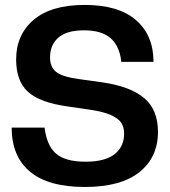

<svg xmlns="http://www.w3.org/2000/svg" viewBox="-20 -742 682 772"><path d="M320.8 9.8Q174.3 9.8 100.6 -51.8Q26.9 -113.3 26.9 -229H159.2Q168 -156.7 205.3 -124.3Q242.7 -91.8 324.2 -91.8Q402.3 -91.8 440.7 -122.1Q479 -152.3 479 -204.1Q479 -230 468 -247.6Q457 -265.1 426.5 -279.1Q396 -293 342.8 -300.8L252 -314Q140.1 -329.6 92.5 -372.8Q44.9 -416 44.9 -502.9Q44.9 -602.5 115.5 -662.4Q186 -722.2 320.8 -722.2Q456.5 -722.2 526.9 -661.1Q597.2 -600.1 597.2 -493.2H467.8Q460.9 -557.1 424.6 -588.6Q388.2 -620.1 317.9 -620.1Q249 -620.1 215.1 -591.1Q181.2 -562 181.2 -511.2Q181.2 -472.7 205.6 -452.9Q230 -433.1 298.8 -423.8L390.1 -411.1Q502.9 -395 559.1 -348.1Q615.2 -301.3 615.2 -211.9Q615.2 -109.4 540.5 -49.8Q465.8 9.8 320.8 9.8Z"/></svg>

Font: Creato Display
Style: Bold
Weight: 700
Version: Version 1.000